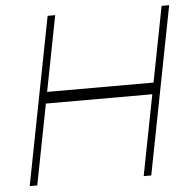

<svg xmlns="http://www.w3.org/2000/svg" viewBox="-52 -782 828 834"><g transform="rotate(-5 362.0 -365.0)"><path d="M137 -351 147 -401H627L617 -351ZM44 0 186 -730H219L77 0ZM541 0 683 -730H716L574 0Z"/></g></svg>

Font: Savate ExtraLight
Style: Italic
Weight: 200
Italic angle: -11°
Designer: Max Esnée
Foundry: Plomb Type
Version: Version 2.000